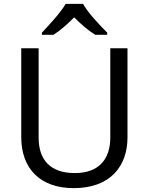

<svg xmlns="http://www.w3.org/2000/svg" viewBox="-20 -964 771 994"><path d="M410 -944H320C294 -899 234 -834 197 -795V-784H257C292 -806 328 -838 364 -874C400 -838 438 -805 473 -784H535V-795C497 -833 434 -899 410 -944ZM640 -252V-714H551V-252C551 -144 496 -68 367 -68C242 -68 180 -135 180 -251V-714H90V-254C90 -95 184 10 362 10C551 10 640 -104 640 -252Z"/></svg>

Font: Noto Sans EgyptHiero
Style: Regular
Weight: 400
Designer: Monotype Design Team
Foundry: Monotype Imaging Inc.
Version: Version 2.002